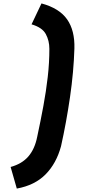

<svg xmlns="http://www.w3.org/2000/svg" viewBox="-20 -909 506 1120"><path d="M78 191 42 65Q108 47 145.5 3.5Q183 -40 197 -111Q217 -204 233 -290.5Q249 -377 258.5 -460Q268 -543 268 -624Q268 -672 247 -710.5Q226 -749 164 -767L222 -889Q326 -861 371.5 -796Q417 -731 414 -626Q410 -491 388.5 -343Q367 -195 336 -56Q309 44 246 108Q183 172 78 191Z"/></svg>

Font: Finlandica
Style: Italic
Weight: 400
Italic angle: -8°
Designer: Niklas Ekholm, Juho Hiilivirta, Jaakko Suomalainen
Foundry: Helsinki Type Studio
Version: Version 1.064